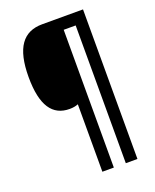

<svg xmlns="http://www.w3.org/2000/svg" viewBox="-161 -852 864 1070"><g transform="rotate(-20 271.0 -316.5)"><path d="M465 127V-760H223C110 -760 51 -683 51 -509C51 -339 105 -264 206 -264C226 -264 242 -267 257 -273V127H325V-690H396V127Z"/></g></svg>

Font: Noto Sans Armenian Condensed SemiBold
Style: Regular
Weight: 600
Width: 3
Designer: Monotype Design Team
Foundry: Monotype Imaging Inc.
Version: Version 2.008